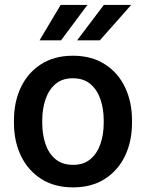

<svg xmlns="http://www.w3.org/2000/svg" viewBox="-20 -770 607 799"><path d="M38.1 -258.3V-269.5Q38.1 -346.2 67.1 -407Q96.2 -467.8 151.1 -502.9Q206.1 -538.1 283.2 -538.1Q360.8 -538.1 416 -502.9Q471.2 -467.8 500.2 -407Q529.3 -346.2 529.3 -269.5V-258.3Q529.3 -181.6 500.2 -121.1Q471.2 -60.5 416.3 -25.4Q361.3 9.8 284.2 9.8Q206.5 9.8 151.6 -25.4Q96.7 -60.5 67.4 -121.1Q38.1 -181.6 38.1 -258.3ZM155.8 -269.5V-258.3Q155.8 -210.4 169.2 -170.9Q182.6 -131.3 210.9 -107.7Q239.3 -84 284.2 -84Q328.1 -84 356.2 -107.7Q384.3 -131.3 397.9 -170.9Q411.6 -210.4 411.6 -258.3V-269.5Q411.6 -316.4 398.2 -356.2Q384.8 -396 356.4 -420.2Q328.1 -444.3 283.2 -444.3Q238.8 -444.3 210.7 -420.2Q182.6 -396 169.2 -356.2Q155.8 -316.4 155.8 -269.5ZM300.8 -602.1 412.1 -749.5H525.9L395.5 -602.1ZM144.5 -602.1 232.4 -749.5H343.8L233.9 -602.1Z"/></svg>

Font: Vazirmatn UI Medium
Style: Regular
Weight: 500
Designer: Saber Rastikerdar
Foundry: Saber Rastikerdar
Version: Version 33.003